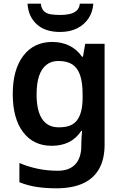

<svg xmlns="http://www.w3.org/2000/svg" viewBox="-20 -779 666 1039"><path d="M263 -552Q314 -552 355 -532Q396 -512 424 -472H429L441 -542H546V4Q546 81 517 133.5Q488 186 430 213Q372 240 285 240Q227 240 178 232.5Q129 225 85 207V103Q131 123 183.5 134Q236 145 293 145Q355 145 387.5 110Q420 75 420 10V-4Q420 -19 421.5 -39Q423 -59 424 -71H420Q392 -29 352 -9.5Q312 10 260 10Q161 10 105 -64Q49 -138 49 -270Q49 -402 106 -477Q163 -552 263 -552ZM296 -449Q258 -449 231.5 -428.5Q205 -408 191.5 -368Q178 -328 178 -268Q178 -180 208 -135Q238 -90 298 -90Q332 -90 356 -98.5Q380 -107 395.5 -126.5Q411 -146 419 -176.5Q427 -207 427 -250V-269Q427 -334 413 -373.5Q399 -413 370.5 -431Q342 -449 296 -449ZM485 -759Q482 -714 459 -679.5Q436 -645 397 -625.5Q358 -606 305 -606Q224 -606 178.5 -648Q133 -690 129 -759H201Q204 -732 218 -718.5Q232 -705 255 -701.5Q278 -698 306 -698Q331 -698 354 -702.5Q377 -707 393 -720Q409 -733 412 -759Z"/></svg>

Font: Noto Sans Hebrew SemiBold
Style: Regular
Weight: 600
Designer: Monotype Design Team
Foundry: Monotype Imaging Inc.
Version: Version 2.003